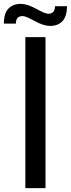

<svg xmlns="http://www.w3.org/2000/svg" viewBox="-59 -972 366 992"><path d="M287 -940Q287 -887 263.5 -862.5Q240 -838 200 -838Q166 -838 120 -863.5Q74 -889 58 -889Q23 -889 23 -850H-39Q-39 -903 -15.5 -927.5Q8 -952 48 -952Q82 -952 128 -926.5Q174 -901 190 -901Q225 -901 225 -940ZM176 0H72V-780H176Z"/></svg>

Font: Coupeur_Texte
Style: Regular
Weight: 400
Designer: Léa Rolland
Version: Version 1.000;PS 001.000;hotconv 1.0.88;makeotf.lib2.5.64775